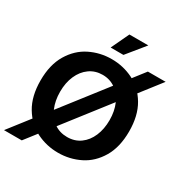

<svg xmlns="http://www.w3.org/2000/svg" viewBox="-231 -1078 1227 1301"><g transform="rotate(30 382.5 -427.0)"><path d="M636 -765H775L129 66H-10ZM36 -350Q36 -473 85.5 -555.5Q135 -638 214 -677Q293 -716 383 -716Q473 -716 552 -677Q631 -638 680 -555.5Q729 -473 729 -350Q729 -227 680 -144.5Q631 -62 552 -23Q473 16 383 16Q293 16 214 -23Q135 -62 85.5 -144.5Q36 -227 36 -350ZM576 -350Q576 -420 552 -475Q528 -530 484 -561.5Q440 -593 383 -593Q325 -593 281 -561.5Q237 -530 213 -475Q189 -420 189 -350Q189 -280 212.5 -225Q236 -170 280 -138.5Q324 -107 383 -107Q442 -107 485.5 -138.5Q529 -170 552.5 -225Q576 -280 576 -350ZM402 -920H550L436 -780H336Z"/></g></svg>

Font: Uncut Sans VF
Style: Regular
Weight: 400
Designer: Kasper Nordkvist
Foundry: Uncut Type
Version: Version 1.100;FEAKit 1.0